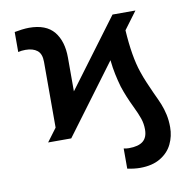

<svg xmlns="http://www.w3.org/2000/svg" viewBox="-81 -617 881 887"><g transform="rotate(-10 359.5 -173.5)"><path d="M107.4 0 153.3 -61.5V-370.1Q153.3 -407.7 133.3 -423.6Q113.3 -439.5 78.1 -439.5Q59.6 -439.5 43.9 -435.5V-529.3Q58.1 -532.2 77.9 -534.7Q97.7 -537.1 112.3 -537.1Q191.9 -537.1 228.8 -492.2Q265.6 -447.3 265.6 -370.1V-211.9L502.9 -530.3H610.4L549.3 -448.2Q557.1 -323.2 583 -248Q591.8 -221.2 604 -192.9Q616.2 -164.6 627 -140.6Q643.6 -106 653.1 -82.5Q662.6 -59.1 668.7 -31.5Q674.8 -3.9 674.8 28.3Q674.8 70.3 657.2 106.9Q639.6 143.6 601.6 166.5Q563.5 189.5 505.9 189.5Q479 189.5 446.3 182.6V87.9Q458 90.8 470.7 90.8Q515.6 90.8 537.1 73.2Q558.6 55.7 558.6 18.6Q558.6 -8.8 550.3 -33.2Q542 -57.6 524.4 -93.8Q498 -148.4 482.4 -196.3Q473.6 -227.1 467.3 -257.1Q460.9 -287.1 457 -324.2L215.8 0Z"/></g></svg>

Font: Pretendard JP SemiBold
Style: Regular
Weight: 600
Designer: Base glyphs from Inter by Rasmus Andersson; Hangeul glyphs from Noto Sans CJK(Source Han Sans) by Jang Soo-young and Kan
Foundry: Kil Hyung-jin
Version: Version 1.309